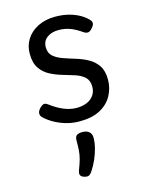

<svg xmlns="http://www.w3.org/2000/svg" viewBox="-122 -593 729 961"><g transform="rotate(-15 243.0 -112.0)"><path d="M244 19Q204 19 169 8Q134 -3 107 -19.5Q80 -36 64 -53Q57 -61 57.5 -72.5Q58 -84 71 -98Q82 -109 91 -111Q100 -113 111 -105Q148 -77 181.5 -63.5Q215 -50 246 -50Q276 -50 299 -59.5Q322 -69 335.5 -88Q349 -107 349 -133Q349 -165 330 -182.5Q311 -200 281.5 -209.5Q252 -219 219 -228.5Q186 -238 156.5 -253.5Q127 -269 108 -297Q89 -325 89 -373Q89 -415 110.5 -448Q132 -481 170.5 -500Q209 -519 259 -519Q299 -519 330.5 -510.5Q362 -502 385.5 -488.5Q409 -475 424 -459Q435 -448 433.5 -437.5Q432 -427 421 -415Q410 -402 399.5 -400.5Q389 -399 376 -408Q348 -428 320 -439Q292 -450 258 -450Q222 -450 198.5 -432.5Q175 -415 175 -383Q175 -353 193.5 -336.5Q212 -320 241.5 -309.5Q271 -299 304.5 -289Q338 -279 367.5 -263Q397 -247 415.5 -219.5Q434 -192 434 -146Q434 -103 413.5 -65Q393 -27 351 -4Q309 19 244 19ZM189 291Q177 286 174 278Q171 270 176 255Q188 224 194 202Q200 180 201.5 157.5Q203 135 203 105Q203 88 212.5 81Q222 74 241 74Q264 74 276.5 85Q289 96 289 115Q289 140 282 168Q275 196 263 223.5Q251 251 235 275Q225 291 215 294Q205 297 189 291Z"/></g></svg>

Font: Playwrite ES Deco
Style: Regular
Weight: 400
Designer: Veronika Burian, José Scaglione
Foundry: TypeTogether
Version: Version 1.002